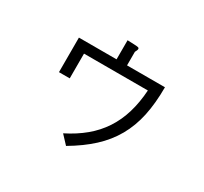

<svg xmlns="http://www.w3.org/2000/svg" viewBox="-157 -941 1315 1237"><g transform="rotate(30 500.0 -322.0)"><path d="M541 -574H823Q823 -455 803 -361Q783 -267 739 -189.5Q695 -112 626 -48.5Q557 15 460 72L403 11Q483 -29 543 -79Q603 -129 644.5 -192Q686 -255 709 -332Q732 -409 738 -501H263V-317H183V-574H463V-716L513 -714Q535 -713 543 -711Q551 -709 551 -701Q551 -696 548 -689.5Q545 -683 541 -675Z"/></g></svg>

Font: D2Coding ligature
Style: Regular
Weight: 400
Monospace: yes
Designer: Yong-Rak Park; Jeong-Hwan Yoon; Sang-Min Lee;
Foundry: NHN Corporation
Version: Version 1.3.2; Build 20180524